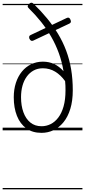

<svg xmlns="http://www.w3.org/2000/svg" viewBox="-20 -985 643 1451"><path d="M294 19Q225 19 178.5 -15Q132 -49 108 -109.5Q84 -170 84 -250Q84 -309 100 -358.5Q116 -408 145.5 -444Q175 -480 215.5 -499.5Q256 -519 304 -519Q351 -519 389.5 -501Q428 -483 460 -447Q448 -519 424.5 -583.5Q401 -648 367.5 -706.5Q334 -765 291.5 -818.5Q249 -872 197 -923Q188 -931 189.5 -939Q191 -947 200 -956Q217 -972 232 -958Q289 -903 335.5 -846.5Q382 -790 418.5 -729.5Q455 -669 480 -602.5Q505 -536 517.5 -461.5Q530 -387 530 -302Q530 -223 511.5 -162.5Q493 -102 460 -61.5Q427 -21 384.5 -1Q342 19 294 19ZM294 -31Q330 -31 362.5 -47Q395 -63 420.5 -96.5Q446 -130 460.5 -181Q475 -232 475 -302Q475 -320 474.5 -337.5Q474 -355 472 -372Q439 -418 397 -443.5Q355 -469 304 -469Q265 -469 234.5 -452.5Q204 -436 182.5 -406.5Q161 -377 150 -337.5Q139 -298 139 -250Q139 -186 157 -136.5Q175 -87 209.5 -59Q244 -31 294 -31ZM231 -678Q222 -674 215 -677.5Q208 -681 202 -693Q199 -703 201 -710Q203 -717 213 -721L484 -849Q504 -859 513 -835Q517 -825 515.5 -818.5Q514 -812 505 -807ZM0 436H603V446H0ZM0 -20H603V0H0ZM0 -505H603V-500H0ZM0 -956H603V-946H0Z"/></svg>

Font: Playwrite HU Guides
Style: Regular
Weight: 400
Designer: Veronika Burian, José Scaglione
Foundry: TypeTogether
Version: Version 1.003